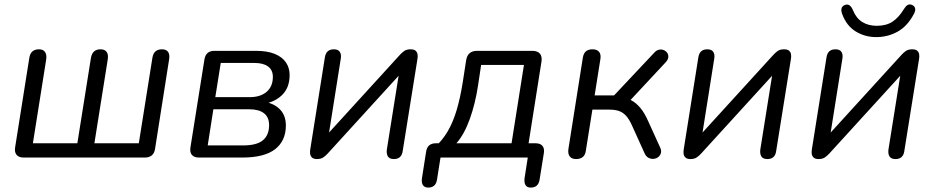

<svg xmlns="http://www.w3.org/2000/svg" viewBox="-20 -718 4256 875"><path d="M87.8 0Q66.3 0 55.9 -11.9Q45.4 -23.9 48.8 -45.8L113.7 -454.9Q117.1 -474.8 128.3 -484.1Q139.5 -493.3 157.9 -493.3Q176.9 -493.3 185.3 -480.9Q193.8 -468.5 190.4 -446.2L129.9 -65.1H332.5L394.4 -454Q397.8 -473.9 408.8 -483.6Q419.7 -493.3 438.2 -493.3Q457.1 -493.3 465.8 -481.6Q474.5 -470 471.1 -447.6L410.2 -65.1H612.6L674.6 -454.9Q678 -474.8 688.9 -484.1Q699.9 -493.3 718.3 -493.3Q737.3 -493.3 745.7 -481.9Q754.2 -470.4 750.8 -448.1L686.5 -39Q683.5 -19.5 671.6 -9.7Q659.7 0 640.2 0Z M886.8 0Q864.9 0 854.7 -11.9Q844.4 -23.9 847.8 -45.8L911.7 -447.4Q915.1 -467.4 926.5 -476.9Q938 -486.3 957 -486.3H1146.5Q1198.2 -486.3 1232.1 -472.4Q1266 -458.5 1282.9 -433.8Q1299.9 -409.1 1299.9 -376Q1299.9 -315.8 1262 -281.6Q1224.2 -247.3 1163.7 -242.3L1166.2 -255.3Q1217.5 -253.4 1250.2 -224.9Q1282.8 -196.3 1282.8 -146.3Q1282.8 -76.3 1234 -38.2Q1185.1 0 1083.9 0ZM926.6 -55.3H1088.2Q1150.4 -55.3 1178.4 -79Q1206.4 -102.7 1206.4 -147.7Q1206.4 -183.6 1183.2 -201.8Q1159.9 -220 1116 -220H952.4ZM961.2 -275.3H1118.9Q1166.4 -275.3 1195 -299.5Q1223.5 -323.8 1223.5 -367.8Q1223.5 -398.7 1201.8 -414.9Q1180.1 -431.1 1139.6 -431.1H986Z M1424.9 6.9Q1409 6.9 1401.7 -0.2Q1394.4 -7.4 1393.3 -17.5Q1392.3 -27.6 1393.8 -36.5L1460.7 -457.3Q1464.1 -476.3 1474.3 -484.8Q1484.5 -493.3 1501.5 -493.3Q1520.9 -493.3 1528.6 -481.6Q1536.4 -470 1533 -450.5L1473.8 -77.1H1445.9L1802.9 -468.5Q1810.7 -477.3 1821.7 -485.3Q1832.6 -493.3 1851 -493.3Q1866.4 -493.3 1873.7 -487.1Q1881 -480.8 1882.8 -471Q1884.5 -461.1 1882.6 -450.3L1815.2 -29.5Q1812.8 -11.5 1802.6 -2.3Q1792.4 6.9 1775.4 6.9Q1755.5 6.9 1748 -4.7Q1740.5 -16.4 1742.9 -36.3L1802.5 -409.7H1830.4L1473.4 -18.3Q1465.6 -9.5 1454.2 -1.3Q1442.8 6.9 1424.9 6.9Z M1931.5 136.9Q1915 136.9 1907.5 125.7Q1900 114.5 1902.9 94.6L1921.9 -26.6Q1927.7 -65.1 1966.7 -65.1H2005.1L1961.9 -47.7Q1995.7 -77.8 2019.9 -118.8Q2044.1 -159.7 2060.7 -215Q2077.3 -270.3 2088.8 -342.6L2104.5 -444.1Q2108 -465.5 2120.6 -475.9Q2133.2 -486.3 2153.6 -486.3H2405.8Q2429.6 -486.3 2440.5 -473.5Q2451.4 -460.6 2447.6 -436.8L2385.6 -44.1L2367 -65.1H2420Q2442 -65.1 2452 -53.4Q2461.9 -41.7 2458.5 -20.3L2439 101Q2433.2 136.9 2398.7 136.9Q2382.2 136.9 2375.1 125.7Q2368.1 114.5 2370.5 94.6L2385.2 0H1987.5L1971.4 101.4Q1965.5 136.9 1931.5 136.9ZM2060 -65.1H2311.3L2367.8 -422.2H2172.7L2158.5 -328Q2146.4 -246.7 2121.1 -176Q2095.8 -105.4 2060 -65.1Z M2605.7 6.9Q2585.8 6.9 2576.6 -5Q2567.4 -16.9 2570.3 -38.2L2636.2 -455.4Q2639.6 -475.4 2650.5 -484.3Q2661.4 -493.3 2679.9 -493.3Q2700.7 -493.3 2710.2 -481.6Q2719.6 -470 2716.2 -449.1L2689.9 -283.1H2778.4L2962.4 -478.7Q2972.2 -489.4 2983.6 -491.6Q2995 -493.8 3005 -489.6Q3015 -485.5 3020.8 -477Q3026.6 -468.5 3025.6 -457.3Q3024.6 -446.1 3014.4 -434.9L2842.4 -250.4L2812.6 -273.2Q2837.1 -271.7 2858.1 -260.3Q2879.1 -248.8 2898.2 -226.3Q2917.3 -203.7 2933.9 -165.9L2988 -46.9Q2995.3 -31.9 2991.8 -20.2Q2988.4 -8.6 2979.2 -1.8Q2970 5 2958.2 6Q2946.3 6.9 2935.4 1.1Q2924.4 -4.7 2918.1 -18.3L2859.7 -147.2Q2847 -175.5 2832.6 -190.9Q2818.2 -206.3 2800.2 -212.4Q2782.3 -218.4 2757.5 -218.4H2679.7L2649.8 -30.9Q2647.4 -12 2636 -2.5Q2624.6 6.9 2605.7 6.9Z M3126.9 6.9Q3111 6.9 3103.7 -0.2Q3096.4 -7.4 3095.3 -17.5Q3094.3 -27.6 3095.8 -36.5L3162.7 -457.3Q3166.1 -476.3 3176.3 -484.8Q3186.5 -493.3 3203.5 -493.3Q3222.9 -493.3 3230.6 -481.6Q3238.4 -470 3235 -450.5L3175.8 -77.1H3147.9L3504.9 -468.5Q3512.7 -477.3 3523.7 -485.3Q3534.6 -493.3 3553 -493.3Q3568.4 -493.3 3575.7 -487.1Q3583 -480.8 3584.8 -471Q3586.5 -461.1 3584.6 -450.3L3517.2 -29.5Q3514.8 -11.5 3504.6 -2.3Q3494.4 6.9 3477.4 6.9Q3457.5 6.9 3450 -4.7Q3442.5 -16.4 3444.9 -36.3L3504.5 -409.7H3532.4L3175.4 -18.3Q3167.6 -9.5 3156.2 -1.3Q3144.8 6.9 3126.9 6.9Z M3710.9 6.9Q3695 6.9 3687.7 -0.2Q3680.4 -7.4 3679.3 -17.5Q3678.3 -27.6 3679.8 -36.5L3746.7 -457.3Q3750.1 -476.3 3760.3 -484.8Q3770.5 -493.3 3787.5 -493.3Q3806.9 -493.3 3814.6 -481.6Q3822.4 -470 3819 -450.5L3759.8 -77.1H3731.9L4088.9 -468.5Q4096.7 -477.3 4107.7 -485.3Q4118.6 -493.3 4137 -493.3Q4152.4 -493.3 4159.7 -487.1Q4167 -480.8 4168.8 -471Q4170.5 -461.1 4168.6 -450.3L4101.2 -29.5Q4098.8 -11.5 4088.6 -2.3Q4078.4 6.9 4061.4 6.9Q4041.5 6.9 4034 -4.7Q4026.5 -16.4 4028.9 -36.3L4088.5 -409.7H4116.4L3759.4 -18.3Q3751.6 -9.5 3740.2 -1.3Q3728.8 6.9 3710.9 6.9ZM3973 -548.9Q3921.5 -548.9 3879.2 -575Q3836.9 -601.2 3817.4 -655.9Q3812 -672.2 3815.9 -682Q3819.8 -691.8 3831.6 -695.7Q3842.9 -699.7 3851.7 -693.5Q3860.6 -687.3 3867.4 -671Q3882 -634.7 3909.9 -617.5Q3937.7 -600.4 3975.9 -600.4Q4018.1 -600.4 4046.8 -618.8Q4075.4 -637.3 4100.1 -677.6Q4107.9 -690.4 4116.5 -695.3Q4125.2 -700.2 4135.9 -695.7Q4147.2 -691.3 4150.3 -680.7Q4153.4 -670 4144.5 -653.7Q4114.9 -598.1 4070.3 -573.5Q4025.6 -548.9 3973 -548.9Z"/></svg>

Font: Nunito ExtraLight
Style: Italic
Weight: 200
Italic angle: -9°
Designer: Vernon Adams
Foundry: Vernon Adams
Version: Version 3.602